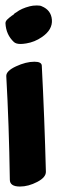

<svg xmlns="http://www.w3.org/2000/svg" viewBox="-20 -578 210 703"><path d="M0 -493Q0 -500 6.5 -506.5Q13 -513 24 -521L29 -524Q33 -530 40 -533Q58 -547 89 -555Q100 -558 115 -558Q128 -558 133 -555Q167 -541 170 -506Q173 -469 133 -442Q107 -424 76 -419Q64 -417 55 -417Q39 -417 31 -424Q2 -451 0 -493ZM53 105Q16 105 16 80Q13 -123 3 -299Q2 -318 38.5 -335Q75 -352 106 -352Q132 -352 133 -338Q143 -145 148 50Q149 71 116.5 88Q84 105 53 105Z"/></svg>

Font: Sedgwick Ave Display
Style: Regular
Weight: 400
Designer: Kevin Burke, Pedro Vergani
Foundry: Google, Inc.
Version: Version 1.000